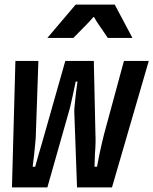

<svg xmlns="http://www.w3.org/2000/svg" viewBox="-20 -815 667 835"><path d="M32 0 47 -550H147L136 -233Q136 -218 133.5 -194Q131 -170 129 -147Q126 -119 122 -90H133Q142 -120 149 -147Q156 -170 163 -194.5Q170 -219 174 -233L264 -550H388L395 -233Q396 -218 395.5 -194Q395 -170 393 -147Q392 -119 391 -90H402Q408 -119 413 -147Q418 -170 423.5 -194Q429 -218 433 -233L519 -550H627L467 0H315L303 -331Q303 -343 305.5 -364.5Q308 -386 310 -408Q313 -432 317 -460H309Q303 -432 298 -407Q293 -386 288.5 -364.5Q284 -343 280 -331L186 0ZM309 -795H479L556 -650H449L410 -707Q403 -717 399 -723.5Q395 -730 393 -734Q390 -738 389 -741H387Q385 -739 381 -735Q378 -731 372 -725Q366 -719 356 -708L299 -650H186Z"/></svg>

Font: JetBrains Mono ExtraBold
Style: Italic
Weight: 800
Designer: Philipp Nurullin, Konstantin Bulenkov
Foundry: JetBrains
Version: Version 1.000; ttfautohint (v1.8.3)